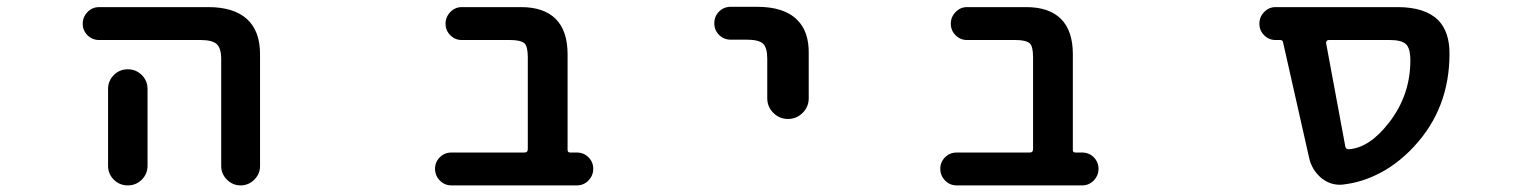

<svg xmlns="http://www.w3.org/2000/svg" viewBox="-20 -569 4540 570"><path d="M636.7 -76.2V-393.6Q636.7 -425.8 623.5 -438Q610.4 -450.2 575.2 -450.2H274.4Q253.9 -450.2 239.7 -464.4Q225.6 -478.5 225.6 -498.5Q225.6 -518.6 239.7 -533.2Q253.9 -547.9 274.4 -547.9H598.6Q673.8 -547.9 712.9 -512.7Q752 -477.5 752 -408.2V-76.2Q752 -52.7 734.9 -35.6Q717.8 -18.6 694.3 -18.6Q670.9 -18.6 653.8 -35.6Q636.7 -52.7 636.7 -76.2ZM300.8 -77.1V-304.7Q300.8 -329.1 317.9 -346.2Q335 -363.3 359.4 -363.3Q383.8 -363.3 400.9 -346.2Q418 -329.1 418 -304.7V-77.1Q418 -52.7 400.9 -35.6Q383.8 -18.6 359.4 -18.6Q335 -18.6 317.9 -35.6Q300.8 -52.7 300.8 -77.1Z M1320.3 -18.6Q1299.8 -18.6 1285.6 -33.2Q1271.5 -47.9 1271.5 -67.9Q1271.5 -87.9 1285.6 -102.1Q1299.8 -116.2 1320.3 -116.2H1537.1Q1546.9 -116.2 1546.9 -126V-399.4Q1546.9 -430.7 1537.1 -440.4Q1525.4 -450.2 1495.1 -450.2H1350.6Q1331.1 -450.2 1316.9 -464.4Q1302.7 -478.5 1302.7 -498.5Q1302.7 -518.6 1316.9 -533.2Q1331.1 -547.9 1350.6 -547.9H1526.4Q1594.7 -547.9 1629.9 -512.7Q1665 -477.5 1665 -408.2V-124Q1665 -116.2 1672.9 -116.2H1692.4Q1712.9 -116.2 1727.1 -102.1Q1741.2 -87.9 1741.2 -67.9Q1741.2 -47.9 1727.1 -33.2Q1712.9 -18.6 1692.4 -18.6Z M2257.8 -277.3V-394.5Q2257.8 -427.7 2245.1 -439.5Q2232.4 -451.2 2197.3 -451.2H2149.4Q2128.9 -451.2 2114.7 -465.3Q2100.6 -479.5 2100.6 -500Q2100.6 -520.5 2114.7 -534.7Q2128.9 -548.8 2149.4 -548.8H2227.5Q2308.6 -548.8 2346.7 -509.8Q2381.8 -475.6 2380.9 -410.2V-277.3Q2380.9 -252 2362.8 -233.9Q2344.7 -215.8 2319.3 -215.8Q2293.9 -215.8 2275.9 -233.9Q2257.8 -252 2257.8 -277.3Z M2820.3 -18.6Q2799.8 -18.6 2785.6 -33.2Q2771.5 -47.9 2771.5 -67.9Q2771.5 -87.9 2785.6 -102.1Q2799.8 -116.2 2820.3 -116.2H3037.1Q3046.9 -116.2 3046.9 -126V-399.4Q3046.9 -430.7 3037.1 -440.4Q3025.4 -450.2 2995.1 -450.2H2850.6Q2831.1 -450.2 2816.9 -464.4Q2802.7 -478.5 2802.7 -498.5Q2802.7 -518.6 2816.9 -533.2Q2831.1 -547.9 2850.6 -547.9H3026.4Q3094.7 -547.9 3129.9 -512.7Q3165 -477.5 3165 -408.2V-124Q3165 -116.2 3172.9 -116.2H3192.4Q3212.9 -116.2 3227.1 -102.1Q3241.2 -87.9 3241.2 -67.9Q3241.2 -47.9 3227.1 -33.2Q3212.9 -18.6 3192.4 -18.6Z M3969.7 -21.5Q3963.9 -20.5 3958 -20.5Q3927.7 -20.5 3903.3 -40Q3874 -64.5 3866.2 -101.6L3789.1 -443.4Q3788.1 -450.2 3780.3 -450.2H3766.6Q3747.1 -450.2 3732.9 -464.4Q3718.8 -478.5 3718.8 -498.5Q3718.8 -518.6 3732.9 -533.2Q3747.1 -547.9 3766.6 -547.9H4128.9Q4210.9 -547.9 4250 -508.8Q4283.2 -474.6 4283.2 -410.2Q4283.2 -328.1 4256.8 -259.3Q4230.5 -190.4 4177.2 -133.3Q4124 -76.2 4061.5 -47.9Q4017.6 -27.3 3969.7 -21.5ZM4104.5 -206.1Q4167 -287.1 4167 -389.6Q4167 -425.8 4153.8 -438Q4140.6 -450.2 4106.4 -450.2H3924.8Q3920.9 -450.2 3918.5 -447.3Q3916 -444.3 3917 -440.4L3973.6 -135.7Q3974.6 -126 3983.4 -126Q3984.4 -126 3984.4 -126Q4045.9 -129.9 4104.5 -206.1Z"/></svg>

Font: Rounded-X Mgen+ 1mn medium
Style: Regular
Weight: 500
Designer: [Source Han Sans]
Ryoko NISHIZUKA  (kana & ideographs); Paul D. Hunt (Latin, Greek & Cyrillic); Wenlong ZHANG  (bopomofo
Version: Version 1.059.20150602